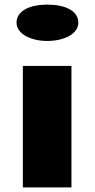

<svg xmlns="http://www.w3.org/2000/svg" viewBox="-20 -813 412 833"><path d="M79.1 -526.9H290V0H79.1ZM185.1 -635.3Q157.2 -635.3 132.8 -641.1Q108.4 -647 90.6 -657.2Q72.8 -667.5 62.3 -682.1Q51.8 -696.8 51.8 -714.4Q51.8 -733.9 62 -748.8Q72.3 -763.7 90.3 -773.4Q108.4 -783.2 132.8 -788.1Q157.2 -793 185.5 -793Q213.9 -793 238.5 -788.1Q263.2 -783.2 281.2 -773.4Q299.3 -763.7 309.6 -748.8Q319.8 -733.9 319.8 -714.4Q319.8 -696.8 309.3 -682.1Q298.8 -667.5 280.8 -657.2Q262.7 -647 238 -641.1Q213.4 -635.3 185.1 -635.3Z"/></svg>

Font: Candal
Style: Regular
Weight: 400
Designer: vernon adams
Foundry: vernon adams
Version: Version 1.000